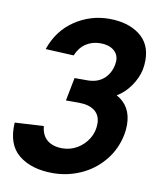

<svg xmlns="http://www.w3.org/2000/svg" viewBox="-80 -757 710 832"><g transform="rotate(10 275.0 -340.5)"><path d="M8 -177 135 -184Q139 -143 164 -123Q189 -103 230 -103Q265 -103 295 -120.5Q325 -138 343.5 -168Q362 -198 362 -234Q362 -271 337 -290.5Q312 -310 267 -310H210L230 -412H287Q330 -412 357.5 -435.5Q385 -459 393 -499Q395 -511 395 -516Q395 -546 373 -563Q351 -580 315 -580Q279 -580 251.5 -562Q224 -544 209 -508L85 -514Q114 -599 183 -645Q252 -691 334 -691Q416 -691 467.5 -652.5Q519 -614 519 -541Q519 -519 515 -499Q507 -462 482.5 -426.5Q458 -391 423 -370Q489 -334 489 -251Q489 -228 485 -209Q472 -142 430.5 -92Q389 -42 330.5 -16Q272 10 208 10Q114 10 58 -35Q2 -80 8 -177Z"/></g></svg>

Font: Teachers SemiBold
Style: Italic
Weight: 600
Designer: Alfredo Marco Pradil & Chank Diesel
Version: Version 0.009